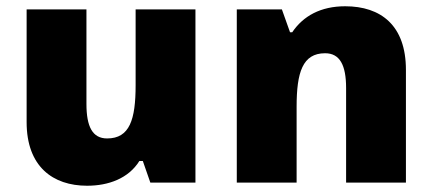

<svg xmlns="http://www.w3.org/2000/svg" viewBox="-20 -583 1380 613"><path d="M604 -553H413V-311C413 -201 394 -141 322 -141C275 -141 256 -179 256 -251V-553H65V-193C65 -51 149 10 258 10C326 10 390 -13 425 -69H436L460 0H604Z M1082 -563C1004 -563 948 -532 913 -480H906L880 -553H736V0H927V-242C927 -352 946 -413 1018 -413C1065 -413 1085 -375 1085 -302V0H1276V-360C1276 -502 1196 -563 1082 -563Z"/></svg>

Font: Noto Sans Tamil Black
Style: Regular
Weight: 900
Designer: Jelle Bosma - Monotype Design Team
Foundry: Monotype Imaging Inc.
Version: Version 2.004